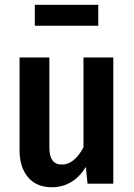

<svg xmlns="http://www.w3.org/2000/svg" viewBox="-20 -770 561 805"><path d="M392 -662H126V-750H392ZM455 -529V0H347L340 -70Q287 15 197 15Q133 15 97.5 -27Q62 -69 62 -140V-529H187V-151Q187 -80 239 -80Q291 -80 330 -152V-529Z"/></svg>

Font: Fira Sans Condensed Medium
Style: Regular
Weight: 500
Width: 3
Designer: Carrois Corporate & Edenspiekermann AG
Foundry: Carrois Corporate GbR & Edenspiekermann AG
Version: Version 4.203;PS 004.203;hotconv 1.0.88;makeotf.lib2.5.64775